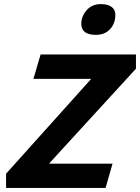

<svg xmlns="http://www.w3.org/2000/svg" viewBox="-20 -922 687 942"><path d="M450.2 -751Q378.9 -751 378.9 -805.2Q378.9 -842.3 405.3 -872.1Q431.6 -901.9 475.1 -901.9Q508.8 -901.9 527.3 -888.4Q545.9 -875 545.9 -849.1Q545.9 -807.6 520.3 -779.3Q494.6 -751 450.2 -751ZM9.8 0V-69.8L425.8 -533.2V-535.2H144L179.2 -654.8H647V-585L222.2 -121.1V-119.1H532.2L498 0Z"/></svg>

Font: IntelOne Mono Bold
Style: Italic
Weight: 700
Italic angle: -16°
Designer: Fred Shallcrass
Foundry: Frere-Jones Type LLC
Version: Version 1.200;hotconv 1.1.0;makeotfexe 2.6.0;FJTRelease1.2